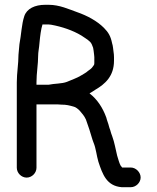

<svg xmlns="http://www.w3.org/2000/svg" viewBox="-20 -728 655 800"><path d="M566 11.5C566 -10 546.4 -30 525 -30H489C486.3 -33.3 484 -36.3 482 -39C475.8 -51.4 472.7 -65.9 468 -80C461.1 -107.5 457.2 -134.5 448 -159L443 -173L439 -187C437 -191.7 435.3 -196.7 434 -202C431.4 -213.6 425.7 -225.7 423 -238C407.7 -280 385.2 -314 353 -339C361.6 -343.3 369.6 -349.4 377 -354C418 -377.9 455 -410.6 455 -475V-490C455 -497.3 454.3 -505 453 -513L451 -529C450.3 -535.7 449 -542 447 -548C441.3 -576.7 431.8 -593.2 413 -612C383.9 -641.1 343.4 -662.7 301 -677.5C266.8 -689.5 228.2 -708 183 -708H168C125.5 -708 91.2 -692.1 81 -660C69.9 -626.8 68.5 -581.7 61 -544L57 -500C57 -461.7 50 -424.5 50 -385V-29C50 -7.4 69 12 91 12C113 12 132 -7.4 132 -29V-293H220C224 -293 229.3 -292.7 236 -292C257 -292 268.1 -288.9 286 -284C295.3 -282.5 306.3 -272.7 311 -268C321.9 -254.9 330.3 -247 338 -230C347.9 -202.8 356.9 -175.5 365 -147L370 -133C379.8 -110.1 382.4 -79.3 390 -54C407.3 -2 423.8 46.7 487 52H525C546.4 52 566 33 566 11.5ZM139 -497C139 -509.8 141.9 -522.5 143 -534L145 -554C147 -575.6 150.7 -607 157 -626H183C185.7 -626 189 -625.7 193 -625C238.6 -616.7 283.2 -601.5 319 -580C328.5 -573.2 345.3 -563.7 355 -554C362.3 -546.7 364 -538.9 368 -529L370 -517L372 -501C372.7 -497.7 373 -494 373 -490V-464C372.3 -462 372 -460 372 -458C370.7 -456 369 -453.7 367 -451C361.9 -442.5 353.9 -437.9 346 -432C338.5 -424.5 326.3 -419.2 317 -413C300.4 -402.6 278.1 -395.5 259 -387C238.5 -378.8 206 -380.1 183 -375H132V-385C132 -423.8 139 -460.3 139 -497Z"/></svg>

Font: HoneyBee
Style: Bd
Weight: 700
Foundry: Cannot Into Space Fonts
Version: Version 0.89